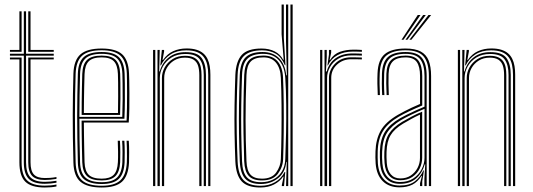

<svg xmlns="http://www.w3.org/2000/svg" viewBox="-20 -820 2347 846"><path d="M177.5 -10.2Q128 -10.2 106.5 -32.2Q85 -54.2 85 -104.8V-574.8H23.8V-583.2H85V-770H94.8V-583.2H216.8V-574.8H94.8V-104.8Q94.8 -58.8 114 -38.8Q133.2 -18.8 177.5 -18.8Q189.5 -18.8 202.2 -20Q215 -21.2 228.8 -23.5V-15Q217 -12.8 203.8 -11.5Q190.5 -10.2 177.5 -10.2ZM177.5 6.2Q117.5 6.2 91.5 -19.5Q65.5 -45.2 65.5 -104.8V-558.2H23.8V-566.5H75.2V-104.8Q75.2 -49.5 98.9 -25.8Q122.5 -2 177.5 -2Q190.5 -2 203.9 -3.2Q217.2 -4.5 228.8 -7V1.5Q208.2 6.2 177.5 6.2ZM177.5 -27Q138.5 -27 121.5 -45.1Q104.5 -63.2 104.5 -104.8V-566.5H216.8V-558.2H114.5V-104.8Q114.5 -67.5 129.1 -51.5Q143.8 -35.5 177.5 -35.5Q186.2 -35.5 199.8 -36.2Q213.2 -37 228.8 -40V-31.8Q214.8 -29.5 201.6 -28.2Q188.5 -27 177.5 -27ZM23.8 -591.8V-600H65.5V-770H75.2V-591.8ZM104.5 -591.8V-770H114.5V-600H216.8V-591.8Z M428.2 6.2Q364.8 6.2 335 -18.8Q305.2 -43.8 303.5 -103.2Q301.8 -161.5 301.1 -213.4Q300.5 -265.2 300.5 -312.9Q300.5 -360.5 301.4 -405.8Q302.2 -451 303.5 -495.8Q305.5 -555 334.6 -580.6Q363.8 -606.2 428 -606.2Q490 -606.2 518 -581Q546 -555.8 548.5 -496.8Q549 -488.5 549.5 -464.6Q550 -440.8 550.2 -408.4Q550.5 -376 549.9 -342.1Q549.2 -308.2 547.2 -280H349.5Q349.8 -250.5 350.1 -222.4Q350.5 -194.2 351.1 -165.5Q351.8 -136.8 352.5 -105.2Q353.8 -66.8 371 -49.8Q388.2 -32.8 428.2 -32.8Q464.2 -32.8 480.9 -49.6Q497.5 -66.5 499.5 -105.8Q500.5 -124.8 500.2 -152.9Q500 -181 498.8 -200H508.5Q510 -176.5 510.1 -148.6Q510.2 -120.8 509.5 -105.2Q507.2 -62.2 488.2 -43.6Q469.2 -25 428.2 -25Q383.5 -25 363.8 -43.8Q344 -62.5 342.5 -105Q341.5 -140.5 340.9 -171.5Q340.2 -202.5 340 -231.4Q339.8 -260.2 339.5 -288.5H537.8Q539 -314.8 539.5 -347.1Q540 -379.5 539.9 -410.6Q539.8 -441.8 539.5 -465.1Q539.2 -488.5 538.8 -496.2Q536.5 -551.5 510.5 -575Q484.5 -598.5 428 -598.5Q368.2 -598.5 341.6 -574.4Q315 -550.2 313.2 -494.8Q312 -451.8 311.1 -406.6Q310.2 -361.5 310.2 -313.5Q310.2 -265.5 310.9 -213.5Q311.5 -161.5 313.2 -104.5Q314.8 -49.5 341.4 -25.5Q368 -1.5 428.2 -1.5Q484.2 -1.5 510.1 -25.2Q536 -49 538.8 -104.2Q539.2 -113.5 539.4 -130.6Q539.5 -147.8 539.1 -166.6Q538.8 -185.5 537.8 -200H547.5Q549 -178.2 549.1 -148.9Q549.2 -119.5 548.5 -103.8Q545.5 -44.8 517.5 -19.2Q489.5 6.2 428.2 6.2ZM428.2 -9.2Q374.8 -9.2 349.6 -30.9Q324.5 -52.5 323 -104.5Q321.5 -160 320.8 -211Q320 -262 320 -309.9Q320 -357.8 320.9 -403.6Q321.8 -449.5 323 -494.5Q324.5 -546 349 -568.4Q373.5 -590.8 428 -590.8Q480 -590.8 503.4 -568.6Q526.8 -546.5 529 -496Q529.5 -485.8 530 -452.4Q530.5 -419 530.2 -376.6Q530 -334.2 528.2 -296.8H329.8Q329.8 -253.5 330.5 -204.1Q331.2 -154.8 332.8 -104.8Q334.2 -57.5 356.8 -37.4Q379.2 -17.2 428.2 -17.2Q474.5 -17.2 495.6 -37.6Q516.8 -58 519.2 -105Q520 -119.2 519.9 -148.5Q519.8 -177.8 518.2 -200H528Q529.5 -177.8 529.6 -148.5Q529.8 -119.2 529 -104.5Q526.5 -53.5 503 -31.4Q479.5 -9.2 428.2 -9.2ZM329.8 -305.2H518.8Q520.2 -343.5 520.4 -383.2Q520.5 -423 520.1 -453.8Q519.8 -484.5 519.2 -495.5Q517.2 -541.8 496.4 -562.2Q475.5 -582.8 428 -582.8Q377 -582.8 355.6 -561.5Q334.2 -540.2 332.8 -494Q331.2 -446.8 330.6 -399.1Q330 -351.5 329.8 -305.2ZM339.8 -313.5Q339.8 -342 340 -371Q340.2 -400 340.9 -430.4Q341.5 -460.8 342.5 -493.8Q344 -537.5 363.9 -556.2Q383.8 -575 428 -575Q471 -575 489.4 -555.9Q507.8 -536.8 509.5 -495Q510 -483.2 510.4 -453.8Q510.8 -424.2 510.6 -386.9Q510.5 -349.5 509.2 -313.5ZM349.5 -322H499.8Q500.5 -358.2 500.6 -393.9Q500.8 -429.5 500.4 -456.8Q500 -484 499.5 -494.5Q498 -532.8 481.8 -550Q465.5 -567.2 428 -567.2Q388.2 -567.2 371 -549.9Q353.8 -532.5 352.5 -493.5Q351.5 -462 350.9 -433.2Q350.2 -404.5 350 -377.2Q349.8 -350 349.5 -322Z M897.5 0V-490Q897.5 -514.2 893.1 -534Q888.8 -553.8 878.1 -568.2Q867.5 -582.8 848.6 -590.5Q829.8 -598.2 800.5 -598.2Q759.8 -598.2 731.5 -580.1Q703.2 -562 689 -531.8H686.5L693.2 -600H703V-593L696.2 -556H698.5Q717 -582.8 743.4 -594.6Q769.8 -606.5 802.2 -606.5Q827.2 -606.5 845.4 -600.9Q863.5 -595.2 875.4 -585.1Q887.2 -575 894.2 -560.6Q901.2 -546.2 904.1 -528.6Q907 -511 907 -490.5V0ZM654.5 0V-600H664.2V0ZM693.5 0V-476.5Q693.5 -500.5 705.6 -522.8Q717.8 -545 740.5 -559.6Q763.2 -574.2 795.2 -574.2Q816.8 -574.2 831 -568.1Q845.2 -562 853.4 -550.8Q861.5 -539.5 864.8 -523.9Q868 -508.2 868 -489V0H858.2V-489Q858.2 -512.8 852.9 -530Q847.5 -547.2 833.6 -556.6Q819.8 -566 794.2 -566Q767.8 -566 747.2 -553.5Q726.8 -541 715.1 -520.6Q703.5 -500.2 703.5 -476.8L703.2 0ZM674 0V-600H683.8L681.5 -505.2H683.8Q694.2 -543.5 723.8 -567Q753.2 -590.5 798.2 -590.2Q850.2 -590.2 868.9 -563.9Q887.5 -537.5 887.5 -489.8V0H877.8V-489.5Q877.8 -534.2 860.5 -558.2Q843.2 -582.2 796.8 -582.2Q761.2 -582.2 736.1 -566.8Q711 -551.2 697.6 -526.9Q684.2 -502.5 684.2 -476.5V0Z M1269.5 0H1259.8V-800H1269.5ZM1250 0H1240.5L1243.5 -106.8H1241.5Q1236.8 -59.5 1204.8 -34.4Q1172.8 -9.2 1129 -9.2Q1082.5 -9.2 1060.8 -32.4Q1039 -55.5 1036.5 -109.5Q1034 -171.8 1033.1 -232.5Q1032.2 -293.2 1033.1 -356.5Q1034 -419.8 1036.5 -489.2Q1038.8 -544.5 1062.5 -567.6Q1086.2 -590.8 1136.8 -590.8Q1182 -590.8 1209.1 -564Q1236.2 -537.2 1241.2 -488H1243.8L1240.2 -636.5V-800H1250ZM1131.2 -17.2Q1159.5 -17.2 1183 -28.8Q1206.5 -40.2 1221.1 -63Q1235.8 -85.8 1237 -119Q1239.2 -172 1240.5 -234.5Q1241.8 -297 1241.1 -359.9Q1240.5 -422.8 1237 -476.8Q1235 -510.2 1223.1 -533.9Q1211.2 -557.5 1190.5 -570.1Q1169.8 -582.8 1140.2 -582.8Q1092.8 -582.8 1070.5 -561.5Q1048.2 -540.2 1046.5 -489.5Q1044 -419.2 1043.1 -357Q1042.2 -294.8 1043.1 -234.5Q1044 -174.2 1046.5 -109.5Q1048.5 -60 1068.1 -38.6Q1087.8 -17.2 1131.2 -17.2ZM1134 -25Q1094.2 -25 1076.1 -44.8Q1058 -64.5 1056 -109.8Q1053.8 -172.2 1052.9 -231.9Q1052 -291.5 1052.8 -354.5Q1053.5 -417.5 1056.2 -490Q1058 -535.5 1077.8 -555.4Q1097.5 -575.2 1140.8 -575.2Q1181.5 -575.2 1203.5 -549.4Q1225.5 -523.5 1227.2 -476.8Q1229.5 -426 1230.1 -363.5Q1230.8 -301 1230.1 -237.4Q1229.5 -173.8 1227.5 -119.2Q1226.5 -84.2 1204.6 -54.6Q1182.8 -25 1134 -25ZM1134.5 -32.8Q1177.8 -32.8 1197.1 -60.1Q1216.5 -87.5 1217.5 -119.5Q1219.5 -170 1220.2 -231.9Q1221 -293.8 1220.5 -357.2Q1220 -420.8 1217.5 -476.5Q1215.8 -519.5 1196.4 -543.4Q1177 -567.2 1141 -567.2Q1102.5 -567.2 1085 -549.1Q1067.5 -531 1066 -489.8Q1062 -380.2 1062.1 -290.4Q1062.2 -200.5 1066 -110.5Q1067.5 -68.2 1083.8 -50.5Q1100 -32.8 1134.5 -32.8ZM1127 6.2Q1070.2 6.2 1045 -20.9Q1019.8 -48 1017 -109Q1014.5 -173.5 1013.5 -234.1Q1012.5 -294.8 1013.5 -357.2Q1014.5 -419.8 1017 -489.5Q1019.5 -549.5 1045.1 -577.9Q1070.8 -606.2 1132.5 -606.2Q1165.8 -606.2 1190.5 -593.5Q1215.2 -580.8 1227.8 -556.5H1230L1220.8 -669V-800H1230.5V-654.5L1237.8 -532.5H1235.2Q1220.2 -569 1194.6 -583.6Q1169 -598.2 1135.2 -598.2Q1080.5 -598.2 1054.9 -573.5Q1029.2 -548.8 1027 -490.5Q1024 -418.2 1023.1 -355.2Q1022.2 -292.2 1023.2 -232.2Q1024.2 -172.2 1027 -108.8Q1029.5 -50.8 1053.5 -26.1Q1077.5 -1.5 1128.8 -1.5Q1163.5 -1.5 1191.1 -17Q1218.8 -32.5 1234 -62H1236.8L1231.5 0H1221.8V-4.8L1229.5 -41.5H1227.2Q1213.2 -20.5 1187.5 -7.1Q1161.8 6.2 1127 6.2Z M1410 0V-600H1419.8V-568L1416 -505.2H1419.8Q1429.5 -542.5 1459.2 -563.5Q1489 -584.5 1532.8 -584.5Q1544.5 -584.5 1555.4 -584.2Q1566.2 -584 1574.5 -583.5V-575Q1564.2 -575.5 1552.4 -575.8Q1540.5 -576 1529.2 -576Q1495 -576 1470.8 -561.5Q1446.5 -547 1433.9 -524.2Q1421.2 -501.5 1421.2 -476.5V0ZM1390.5 0V-600H1400.2V0ZM1429.5 0V-476.5Q1429.5 -512.2 1456.8 -539.9Q1484 -567.5 1528 -567.5Q1539.2 -567.5 1551.4 -567.2Q1563.5 -567 1574.5 -566.5V-558.2Q1562.8 -558.8 1551 -558.9Q1539.2 -559 1527.8 -559Q1490.8 -559 1465.1 -535.5Q1439.5 -512 1439.5 -476.8V0ZM1422.8 -531.8 1429.5 -580.2V-600H1439.2V-588L1432.5 -556H1434.5Q1451 -582.2 1478.2 -591.8Q1505.5 -601.2 1536.8 -601.2Q1545.5 -601.2 1554.9 -601Q1564.2 -600.8 1574.5 -600V-591.8Q1564.2 -592.2 1554.6 -592.5Q1545 -592.8 1535.2 -592.8Q1495.5 -592.8 1467.1 -577Q1438.8 -561.2 1425 -531.8Z M1869.8 0V-484.8Q1869.8 -543.2 1846.9 -570.9Q1824 -598.5 1766.8 -598.5Q1712 -598.5 1683.8 -576.2Q1655.5 -554 1653.2 -497Q1652.2 -474.2 1652.5 -450Q1652.8 -425.8 1654 -401.2H1644.5Q1643 -427 1642.8 -451Q1642.5 -475 1643.5 -497.2Q1645.8 -557 1675.5 -581.6Q1705.2 -606.2 1766.8 -606.2Q1809 -606.2 1833.6 -593.1Q1858.2 -580 1868.9 -553Q1879.5 -526 1879.5 -484.8V0ZM1742.8 -18Q1777.5 -18 1801.4 -33.9Q1825.2 -49.8 1837.9 -74.4Q1850.5 -99 1850.5 -124.5V-340.5Q1820.5 -328.2 1793.4 -315.1Q1766.2 -302 1747 -290.8Q1704.5 -265.5 1685 -234.4Q1665.5 -203.2 1663.8 -151.8Q1663.2 -136.5 1663.5 -125.9Q1663.8 -115.2 1664.8 -100.5Q1667.8 -60.8 1688.2 -39.4Q1708.8 -18 1742.8 -18ZM1743.5 -25.8Q1712.8 -25.8 1695 -45.8Q1677.2 -65.8 1674.5 -101.8Q1673.2 -117 1673.2 -127.2Q1673.2 -137.5 1673.5 -151Q1675 -200.8 1693.4 -230Q1711.8 -259.2 1751.8 -283Q1772.5 -295.2 1794.9 -306.9Q1817.2 -318.5 1840.2 -328V-124.2Q1840.2 -100.8 1829.4 -78Q1818.5 -55.2 1797 -40.5Q1775.5 -25.8 1743.5 -25.8ZM1743.8 -33.8Q1770.5 -33.8 1789.9 -46.6Q1809.2 -59.5 1819.9 -80.1Q1830.5 -100.8 1830.5 -124V-315Q1810.8 -306 1793.1 -296.2Q1775.5 -286.5 1756.2 -275.2Q1717.5 -252 1701 -224.2Q1684.5 -196.5 1683.2 -150.5Q1683 -138.8 1683 -128Q1683 -117.2 1684.2 -102Q1686.5 -69.8 1702 -51.8Q1717.5 -33.8 1743.8 -33.8ZM1740.5 5.5Q1694.2 5.5 1666.8 -21.5Q1639.2 -48.5 1635.2 -99.2Q1634.2 -113.8 1634.1 -125.9Q1634 -138 1634.5 -153.2Q1636 -205.2 1657.1 -243.6Q1678.2 -282 1733.2 -314Q1746.8 -321.8 1761.8 -329.6Q1776.8 -337.5 1793.9 -345.5Q1811 -353.5 1830.8 -361.8V-484.8Q1830.8 -526.2 1816.4 -546.8Q1802 -567.2 1766.8 -567.2Q1729.2 -567.2 1711.5 -550Q1693.8 -532.8 1692.2 -494.8Q1691.5 -475.2 1691.8 -451.1Q1692 -427 1693.2 -401.2H1683.5Q1682 -428 1681.9 -452.2Q1681.8 -476.5 1682.5 -495Q1684.2 -537.8 1704.4 -556.4Q1724.5 -575 1766.8 -575Q1807.8 -575 1824.1 -552.4Q1840.5 -529.8 1840.5 -484.8V-355.2Q1811 -343 1783.6 -330Q1756.2 -317 1737.8 -306.2Q1690.2 -278.8 1668 -243.4Q1645.8 -208 1644.2 -153Q1644 -138 1644 -126.2Q1644 -114.5 1645 -99.8Q1648.8 -53 1673.8 -27.8Q1698.8 -2.5 1741.2 -2.5Q1783.8 -2.5 1807.8 -21Q1831.8 -39.5 1845.5 -69.2H1848L1840.5 -20.8V0H1830.8V-13L1839.2 -44.8H1837Q1820 -18 1796.6 -6.2Q1773.2 5.5 1740.5 5.5ZM1850 0V-33L1853.8 -95.8H1851.5Q1840.8 -58 1813.8 -34Q1786.8 -10 1742 -10Q1703.2 -10 1680.6 -33.9Q1658 -57.8 1655 -100.2Q1654 -115.5 1653.9 -126.6Q1653.8 -137.8 1654 -152.2Q1655.5 -205.8 1676 -238.9Q1696.5 -272 1742.8 -298.8Q1755.8 -306.2 1772.5 -314.6Q1789.2 -323 1809 -332Q1828.8 -341 1850.5 -350V-484.8Q1850.5 -534 1832 -558.4Q1813.5 -582.8 1766.8 -582.8Q1719 -582.8 1696.9 -562.4Q1674.8 -542 1672.8 -495.2Q1672 -478 1672.1 -453.1Q1672.2 -428.2 1673.8 -401.2H1664Q1662.5 -427.5 1662.4 -452.4Q1662.2 -477.2 1663 -495.5Q1665 -546.2 1689.2 -568.5Q1713.5 -590.8 1766.8 -590.8Q1818.2 -590.8 1839.1 -564.9Q1860 -539 1860 -484.8V0ZM1749.2 -645 1820.8 -754H1832.8L1758 -645ZM1784 -645 1868 -754H1879.8L1792.8 -645ZM1766.8 -645 1844.5 -754H1856.2L1775.2 -645Z M2240.5 0V-490Q2240.5 -514.2 2236.1 -534Q2231.8 -553.8 2221.1 -568.2Q2210.5 -582.8 2191.6 -590.5Q2172.8 -598.2 2143.5 -598.2Q2102.8 -598.2 2074.5 -580.1Q2046.2 -562 2032 -531.8H2029.5L2036.2 -600H2046V-593L2039.2 -556H2041.5Q2060 -582.8 2086.4 -594.6Q2112.8 -606.5 2145.2 -606.5Q2170.2 -606.5 2188.4 -600.9Q2206.5 -595.2 2218.4 -585.1Q2230.2 -575 2237.2 -560.6Q2244.2 -546.2 2247.1 -528.6Q2250 -511 2250 -490.5V0ZM1997.5 0V-600H2007.2V0ZM2036.5 0V-476.5Q2036.5 -500.5 2048.6 -522.8Q2060.8 -545 2083.5 -559.6Q2106.2 -574.2 2138.2 -574.2Q2159.8 -574.2 2174 -568.1Q2188.2 -562 2196.4 -550.8Q2204.5 -539.5 2207.8 -523.9Q2211 -508.2 2211 -489V0H2201.2V-489Q2201.2 -512.8 2195.9 -530Q2190.5 -547.2 2176.6 -556.6Q2162.8 -566 2137.2 -566Q2110.8 -566 2090.2 -553.5Q2069.8 -541 2058.1 -520.6Q2046.5 -500.2 2046.5 -476.8L2046.2 0ZM2017 0V-600H2026.8L2024.5 -505.2H2026.8Q2037.2 -543.5 2066.8 -567Q2096.2 -590.5 2141.2 -590.2Q2193.2 -590.2 2211.9 -563.9Q2230.5 -537.5 2230.5 -489.8V0H2220.8V-489.5Q2220.8 -534.2 2203.5 -558.2Q2186.2 -582.2 2139.8 -582.2Q2104.2 -582.2 2079.1 -566.8Q2054 -551.2 2040.6 -526.9Q2027.2 -502.5 2027.2 -476.5V0Z"/></svg>

Font: Big Shoulders Inline Text ExtraLight
Style: Regular
Weight: 250
Version: Version 2.002